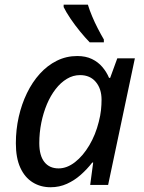

<svg xmlns="http://www.w3.org/2000/svg" viewBox="-20 -786 613 816"><path d="M194.8 9.8Q152.3 9.8 118.9 -11Q85.4 -31.7 66.4 -73.2Q47.4 -114.7 47.4 -177.2Q47.4 -234.9 59.6 -289.1Q71.8 -343.3 94.5 -390.1Q117.2 -437 149.2 -472.4Q181.2 -507.8 221.4 -527.8Q261.7 -547.9 308.1 -547.9Q344.2 -547.9 370.6 -535.2Q397 -522.5 415 -501.2Q433.1 -480 443.4 -455.1H448.2L478.5 -538.1H553.2L439.5 0H363.3L376 -95.2H372.1Q350.6 -67.4 323.7 -43.5Q296.9 -19.5 264.6 -4.9Q232.4 9.8 194.8 9.8ZM229 -70.3Q264.6 -70.3 298.8 -96.9Q333 -123.5 359.6 -168.5Q386.2 -213.4 399.9 -268.6Q406.7 -294.9 409.2 -317.9Q411.6 -340.8 411.6 -362.3Q411.6 -408.7 387.2 -437.7Q362.8 -466.8 320.3 -466.8Q290.5 -466.8 264.2 -450.9Q237.8 -435.1 216.3 -407.2Q194.8 -379.4 179.4 -343Q164.1 -306.6 155.5 -264.2Q147 -221.7 147 -177.7Q147 -125 168.5 -97.7Q189.9 -70.3 229 -70.3ZM361.3 -606Q342.3 -625.5 320.3 -652.3Q298.3 -679.2 279.5 -707Q260.7 -734.9 250.5 -755.9V-766.1H353.5Q360.8 -742.2 371.6 -716.6Q382.3 -690.9 395.3 -665.8Q408.2 -640.6 421.4 -618.2V-606Z"/></svg>

Font: Open Sans Medium
Style: Italic
Weight: 500
Italic angle: -12°
Designer: Monotype Design Team
Foundry: Monotype Imaging Inc.
Version: Version 3.000